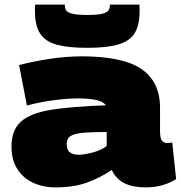

<svg xmlns="http://www.w3.org/2000/svg" viewBox="-20 -805 786 835"><path d="M30 -168Q30 -239 71 -276Q112 -313 202.5 -327.5Q293 -342 440 -347Q430 -363 399 -370Q368 -377 319 -377Q273 -377 212.5 -369Q152 -361 97 -346L63 -522Q123 -538 196 -549Q269 -560 336 -560Q515 -560 595.5 -504.5Q676 -449 676 -336V-234Q676 -204 684.5 -193.5Q693 -183 706 -183Q711 -183 717.5 -183.5Q724 -184 729 -186L746 -26Q721 -10 687.5 0Q654 10 613 10Q558 10 521.5 -8Q485 -26 466 -66Q413 -30 355.5 -10Q298 10 223 10Q168 10 124.5 -10Q81 -30 55.5 -69.5Q30 -109 30 -168ZM270 -179Q270 -153 284 -142.5Q298 -132 321 -132Q345 -132 382 -141.5Q419 -151 444 -170V-231Q379 -231 341 -227.5Q303 -224 286.5 -213Q270 -202 270 -179ZM360 -597Q279 -597 229 -610Q179 -623 155.5 -657.5Q132 -692 132 -756Q132 -763 132 -770.5Q132 -778 133 -785H262Q262 -782 262 -780Q262 -771 266.5 -761.5Q271 -752 292 -746Q313 -740 360 -740Q407 -740 427.5 -746Q448 -752 453 -761.5Q458 -771 458 -780V-785H586Q587 -778 587 -770.5Q587 -763 587 -756Q587 -695 565.5 -660.5Q544 -626 494 -611.5Q444 -597 360 -597Z"/></svg>

Font: Georama Extended Black
Style: Regular
Weight: 900
Width: 7
Designer: Jean-Baptiste Levee
Foundry: Production Type
Version: Version 1.000